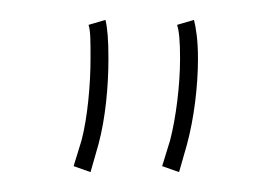

<svg xmlns="http://www.w3.org/2000/svg" viewBox="-20 -704 272 193"><path d="M69 -679C71 -673 71 -663 71 -645C71 -619 68 -586 62 -563L54 -537L71 -531L79 -559C86 -585 89 -617 89 -645C89 -664 88 -676 86 -684ZM158 -679C160 -673 161 -663 161 -645C161 -619 157 -586 151 -563L143 -537L160 -531L168 -559C175 -585 179 -617 179 -645C179 -664 177 -676 175 -684Z"/></svg>

Font: Rawengulk
Style: Light
Weight: 300
Version: Version 0.9